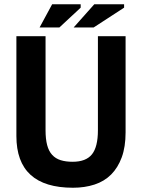

<svg xmlns="http://www.w3.org/2000/svg" viewBox="-20 -870 667 902"><path d="M57 0ZM440 -700H570V-248Q570 -180 552 -131Q534 -82 502 -50Q470 -18 424 -3Q378 12 323 12Q57 12 57 -231V-700H194V-258Q194 -217 201.5 -188.5Q209 -160 225 -142.5Q241 -125 265 -117.5Q289 -110 321 -110Q384 -110 412 -145Q440 -180 440 -258ZM225 -850H359V-834L259 -741H166ZM423 -850H563V-834L420 -741H326Z"/></svg>

Font: PT Sans
Style: Bold
Weight: 700
Version: Version 2.003W OFL; ttfautohint (v1.6)